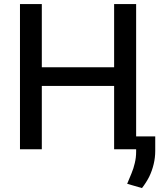

<svg xmlns="http://www.w3.org/2000/svg" viewBox="-20 -748 834 962"><path d="M80.1 0Q80.1 -181.6 80.1 -727.5Q107.4 -727.5 189.5 -727.5Q189.5 -648.4 189.5 -411.1Q280.3 -411.1 551.8 -411.1Q551.8 -490.2 551.8 -727.5Q580.1 -727.5 662.1 -727.5Q662.1 -545.9 662.1 0Q634.8 0 551.8 0Q551.8 -79.1 551.8 -317.4Q461.9 -317.4 189.5 -317.4Q189.5 -238.3 189.5 0Q162.1 0 80.1 0ZM757.8 -64.5Q757.8 -46.9 757.8 7.8Q757.8 42 750 74.2Q742.2 107.4 727.5 137.7Q711.9 168 691.4 194.3Q666 187.5 617.2 172.9Q628.9 146.5 638.7 121.1Q649.4 95.7 655.3 69.3Q662.1 42 662.1 11.7Q662.1 -13.7 662.1 -64.5Q686.5 -64.5 757.8 -64.5Z"/></svg>

Font: DeepSea
Style: Medium
Weight: 500
Designer: Stem
Version: Version 3.019;git-0a5106e0b